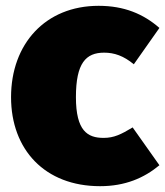

<svg xmlns="http://www.w3.org/2000/svg" viewBox="-20 -618 568 660"><path d="M319 -598C136 -598 18 -467 18 -284C18 -104 134 22 324 22C410 22 475 -6 528 -50L436 -180C396 -156 372 -144 336 -144C281 -144 241 -168 241 -284C241 -401 275 -437 338 -437C373 -437 405 -426 440 -397L528 -522C473 -570 407 -598 319 -598Z"/></svg>

Font: Glow Sans SC Normal Heavy
Style: Regular
Weight: 900
Designer: Ryoko NISHIZUKA (kana, bopomofo & ideographs); Paul D. Hunt (Latin, Greek & Cyrillic); Sandoll Communications, Soo-young
Version: Version 0.93